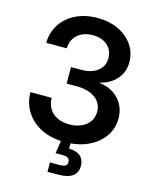

<svg xmlns="http://www.w3.org/2000/svg" viewBox="-136 -827 895 1120"><g transform="rotate(15 311.5 -267.0)"><path d="M313 10.7Q231.4 10.7 171.6 -19Q111.8 -48.8 78.6 -100.8Q45.4 -152.8 44.9 -218.8H172.9Q173.8 -180.7 191.2 -152.8Q208.5 -125 239.5 -110.4Q270.5 -95.7 312 -95.7Q353 -95.7 384.3 -109.9Q415.5 -124 433.1 -149.7Q450.7 -175.3 450.7 -209.5Q450.7 -243.2 432.1 -268.3Q413.6 -293.5 379.6 -307.6Q345.7 -321.8 299.3 -321.8H235.8V-421.4H299.3Q339.4 -421.4 369.4 -434.3Q399.4 -447.3 416.3 -470.7Q433.1 -494.1 433.1 -525.9Q433.1 -559.1 418 -583.3Q402.8 -607.4 375.5 -620.8Q348.1 -634.3 311.5 -634.3Q274.9 -634.3 246.1 -620.6Q217.3 -606.9 200.7 -581.3Q184.1 -555.7 183.6 -520.5H59.6Q60.5 -584.5 92.8 -633.5Q125 -682.6 181.9 -710.4Q238.8 -738.3 312.5 -738.3Q384.8 -738.3 439.9 -711.7Q495.1 -685.1 526.1 -639.4Q557.1 -593.8 557.1 -536.1Q557.1 -476.1 520.3 -434.1Q483.4 -392.1 423.3 -377.9V-375Q473.1 -368.2 508.5 -344.2Q543.9 -320.3 562.5 -283.9Q581.1 -247.6 581.1 -203.6Q581.1 -141.6 546.6 -93Q512.2 -44.4 451.7 -16.8Q391.1 10.7 313 10.7ZM261.2 204.1V147.5H319.8Q343.8 147.5 354.2 140.4Q364.7 133.3 364.7 117.2Q364.7 101.6 354.2 94.2Q343.8 86.9 319.8 86.9H278.8L295.4 -22H348.6V0L347.7 41Q392.6 41.5 416.7 62.5Q440.9 83.5 440.9 120.1Q440.9 163.1 411.6 183.6Q382.3 204.1 325.7 204.1Z"/></g></svg>

Font: Inter 24pt SemiBold
Style: Regular
Weight: 600
Designer: Rasmus Andersson
Foundry: rsms
Version: Version 4.001;git-66647c0bb